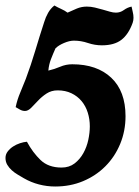

<svg xmlns="http://www.w3.org/2000/svg" viewBox="-25 -681 506 699"><path d="M291 -657Q306 -657 320.5 -653.5Q335 -650 349 -646Q363 -642 375 -638.5Q387 -635 397 -635Q413 -635 426 -644.5Q439 -654 454 -657Q456 -646 458.5 -636.5Q461 -627 461 -616Q461 -607 458 -598Q443 -556 417 -536Q391 -516 346 -516Q320 -516 295 -524.5Q270 -533 244 -533Q228 -533 208 -524.5Q188 -516 177 -505Q168 -485 160.5 -465.5Q153 -446 151 -424Q173 -429 194 -438Q215 -447 238 -447Q328 -447 380 -398Q432 -349 432 -258Q432 -204 412.5 -157Q393 -110 358.5 -75.5Q324 -41 277.5 -21.5Q231 -2 176 -2Q146 -2 117 -9.5Q88 -17 62 -32Q52 -38 40 -45Q28 -52 18 -61Q8 -70 1.5 -81Q-5 -92 -5 -106Q-5 -119 3 -129.5Q11 -140 22.5 -147.5Q34 -155 47.5 -159.5Q61 -164 73 -165Q94 -126 122.5 -98.5Q151 -71 199 -71Q227 -71 246.5 -86Q266 -101 278.5 -123.5Q291 -146 296.5 -172Q302 -198 302 -221Q302 -247 294.5 -271Q287 -295 272 -313Q257 -331 235 -341.5Q213 -352 185 -352Q162 -352 144.5 -340.5Q127 -329 113.5 -314.5Q100 -300 88.5 -288.5Q77 -277 66 -277Q57 -277 48.5 -281.5Q40 -286 32 -291Q38 -319 48.5 -343.5Q59 -368 69 -394Q88 -445 103.5 -497Q119 -549 136 -601Q141 -618 150 -634Q159 -650 173 -661Q185 -654 197.5 -648.5Q210 -643 221 -635Q238 -643 255 -650Q272 -657 291 -657Z"/></svg>

Font: Praegefest
Style: Regular
Weight: 600
Designer: Peter Wiegel nach alter Vorlage
Foundry: Peter Wiegel
Version: Version 1.000